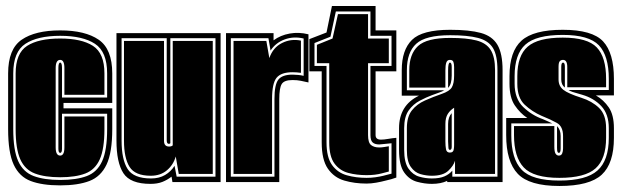

<svg xmlns="http://www.w3.org/2000/svg" viewBox="-20 -605 2065 638"><path d="M180 11Q120 11 82 -3.5Q44 -18 25.5 -58Q7 -98 7 -176V-361Q7 -442 52 -473Q97 -504 180 -504Q263 -504 308 -473Q353 -442 353 -361V-263H191V-245H353V-176Q353 -98 334 -58Q315 -18 277 -3.5Q239 11 180 11ZM180 -7Q234 -7 268.5 -20Q303 -33 319.5 -69.5Q336 -106 336 -176V-227H186V-111Q186 -97 180 -97Q174 -97 174 -111V-379Q174 -397 180 -397Q186 -397 186 -379V-281H336V-361Q336 -433 295.5 -459.5Q255 -486 180 -486Q105 -486 64.5 -459.5Q24 -433 24 -361V-176Q24 -106 40.5 -69.5Q57 -33 92 -20Q127 -7 180 -7ZM180 -16Q129 -16 96 -28.5Q63 -41 47.5 -75.5Q32 -110 32 -176V-361Q32 -428 70 -452.5Q108 -477 180 -477Q251 -477 289 -452.5Q327 -428 327 -361V-290H194V-379Q194 -406 180 -406Q165 -406 165 -379V-115Q165 -88 180 -88Q194 -88 194 -115V-218H327V-176Q327 -110 311.5 -75.5Q296 -41 263.5 -28.5Q231 -16 180 -16Z M480 6Q413 6 390 -29.5Q367 -65 367 -138V-495H713V0H553L550 -18Q536 -7 519.5 -0.5Q503 6 480 6ZM482 -12Q509 -12 528.5 -23.5Q548 -35 560 -54L567 -18H696V-478H546V-129Q544 -127 541 -127Q534 -127 534 -139V-478H384V-138Q384 -75 404 -43.5Q424 -12 482 -12ZM481 -21Q429 -21 410.5 -50.5Q392 -80 392 -138V-469H525V-137Q525 -118 542 -118Q550 -118 554 -122V-469H687V-27H574L564 -85Q556 -57 534.5 -39Q513 -21 481 -21Z M731 0V-495H889V-471Q912 -488 942.5 -493.5Q973 -499 1005 -491V-331Q991 -334 979.5 -336.5Q968 -339 952 -339Q924 -339 916 -325.5Q908 -312 908 -276V0ZM747 -18H892V-276Q892 -324 905 -340.5Q918 -357 952 -357Q960 -357 970.5 -356Q981 -355 989 -353V-477Q956 -485 926 -474Q896 -463 879 -437L872 -478H747ZM756 -27V-469H865L875 -412Q887 -447 917 -462Q947 -477 980 -470V-363Q973 -364 966 -364.5Q959 -365 952 -365Q914 -365 899 -346.5Q884 -328 884 -276V-27Z M1198 5Q1158 5 1124 -5Q1090 -15 1069.5 -44.5Q1049 -74 1049 -132V-368H1008V-475L1065 -497L1083 -585H1228V-504H1297V-368H1228V-156Q1228 -141 1246 -141Q1256 -141 1270 -143.5Q1284 -146 1297 -147V-15Q1289 -12 1280 -9.5Q1271 -7 1262 -5Q1247 -1 1230 2Q1213 5 1198 5ZM1198 -14Q1213 -14 1227.5 -16Q1242 -18 1254 -21Q1261 -23 1267.5 -24.5Q1274 -26 1281 -28V-129Q1267 -128 1256 -126.5Q1245 -125 1240 -125Q1226 -125 1218.5 -131.5Q1211 -138 1211 -156V-386H1281V-486H1211V-567H1096L1078 -483L1025 -462V-386H1065V-132Q1065 -82 1083.5 -56.5Q1102 -31 1132.5 -22.5Q1163 -14 1198 -14ZM1198 -23Q1165 -23 1137 -30.5Q1109 -38 1091.5 -61.5Q1074 -85 1074 -132V-395H1033V-456L1085 -477L1103 -558H1203V-477H1272V-395H1203V-156Q1203 -131 1213 -123Q1223 -115 1240 -115Q1248 -115 1257 -116.5Q1266 -118 1272 -119V-35L1249 -29Q1227 -23 1198 -23Z M1415 6Q1391 6 1365.5 -1Q1340 -8 1323 -32Q1306 -56 1306 -107V-179Q1306 -255 1372 -287H1315V-372Q1315 -439 1349 -472.5Q1383 -506 1476 -506Q1540 -506 1578 -495.5Q1616 -485 1633 -456Q1650 -427 1650 -372V0H1466V-4Q1445 6 1415 6ZM1415 -12Q1441 -12 1457 -19Q1473 -26 1483 -38V-18H1633V-372Q1633 -421 1618 -445.5Q1603 -470 1568.5 -479Q1534 -488 1476 -488Q1394 -488 1363 -459.5Q1332 -431 1332 -372V-305H1456Q1450 -301 1439.5 -297.5Q1429 -294 1416 -289Q1397 -282 1375 -270.5Q1353 -259 1338 -238Q1323 -217 1323 -179V-107Q1323 -65 1337.5 -44.5Q1352 -24 1373 -18Q1394 -12 1415 -12ZM1415 -21Q1396 -21 1377 -26.5Q1358 -32 1345 -50.5Q1332 -69 1332 -107V-179Q1332 -217 1348.5 -238Q1365 -259 1392 -271Q1419 -283 1448 -293Q1474 -302 1481.5 -315Q1489 -328 1489 -354V-382Q1489 -393 1486.5 -399.5Q1484 -406 1475 -406Q1466 -406 1463 -397Q1460 -388 1460 -371V-314H1340V-372Q1340 -425 1369 -452Q1398 -479 1476 -479Q1531 -479 1563.5 -470.5Q1596 -462 1610.5 -439Q1625 -416 1625 -372V-27H1492V-71Q1487 -54 1469.5 -37.5Q1452 -21 1415 -21ZM1469 -313V-371Q1469 -397 1475 -397Q1481 -397 1481 -382V-354Q1481 -325 1469 -313ZM1475 -98Q1487 -98 1488 -110Q1489 -116 1489 -123.5Q1489 -131 1489 -141V-247Q1476 -239 1468 -226.5Q1460 -214 1460 -193V-135Q1460 -120 1462 -109Q1464 -98 1475 -98ZM1475 -107Q1470 -107 1470 -116L1469 -135V-193Q1469 -216 1481 -229V-117Q1481 -107 1475 -107Z M1839 13Q1739 13 1700.5 -27.5Q1662 -68 1662 -156V-213H1732Q1708 -229 1690.5 -255Q1673 -281 1673 -327V-352Q1673 -434 1713 -470Q1753 -506 1850 -506Q1948 -506 1984 -467.5Q2020 -429 2020 -343V-288H1960Q1986 -273 2003 -248Q2020 -223 2020 -179V-147Q2020 -62 1979.5 -24.5Q1939 13 1839 13ZM1839 -5Q1928 -5 1965.5 -38.5Q2003 -72 2003 -147V-179Q2003 -226 1978 -252.5Q1953 -279 1915 -290L1898 -295Q1890 -297 1882.5 -299.5Q1875 -302 1869 -306H2003V-343Q2003 -420 1970 -454.5Q1937 -489 1850 -489Q1762 -489 1726 -457Q1690 -425 1690 -352V-327Q1690 -277 1718.5 -249.5Q1747 -222 1784 -209Q1789 -207 1800 -202Q1811 -197 1815 -195H1679V-156Q1679 -77 1713.5 -41Q1748 -5 1839 -5ZM1839 -14Q1753 -14 1720.5 -48.5Q1688 -83 1688 -156V-186H1822V-118Q1822 -101 1826 -94.5Q1830 -88 1837 -88Q1845 -88 1848 -95Q1851 -102 1851 -112V-153Q1851 -185 1830.5 -196.5Q1810 -208 1780 -220Q1748 -234 1723.5 -257Q1699 -280 1699 -327V-352Q1699 -420 1733.5 -450Q1768 -480 1850 -480Q1932 -480 1963 -447.5Q1994 -415 1994 -343V-315H1865V-382Q1865 -406 1851 -406Q1844 -406 1840 -401.5Q1836 -397 1836 -383V-341Q1836 -319 1852 -306.5Q1868 -294 1912 -280Q1947 -269 1970.5 -246.5Q1994 -224 1994 -179V-147Q1994 -77 1959 -45.5Q1924 -14 1839 -14ZM1857 -314Q1845 -323 1845 -341V-383Q1845 -397 1851 -397Q1857 -397 1857 -383ZM1837 -97Q1834 -97 1832.5 -100.5Q1831 -104 1831 -114V-186Q1843 -174 1843 -153V-112Q1843 -97 1837 -97Z"/></svg>

Font: Alumni Sans Collegiate One
Style: Regular
Weight: 400
Designer: Robert E. Leuschke
Foundry: Robert E. Leuschke
Version: Version 1.100